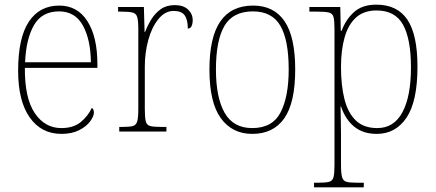

<svg xmlns="http://www.w3.org/2000/svg" viewBox="-20 -566 1875 826"><path d="M244 10Q158 10 108 -60.5Q58 -131 58 -262Q58 -403 104 -472.5Q150 -542 235 -542Q313 -542 356 -475Q399 -408 399 -290V-274H87Q86 -144 129.5 -79.5Q173 -15 244 -15Q296 -15 327.5 -41Q359 -67 375 -102Q384 -96 384 -82Q384 -66 368 -44Q352 -22 320.5 -6Q289 10 244 10ZM371 -298Q370 -396 336.5 -456.5Q303 -517 234 -517Q160 -517 126 -457.5Q92 -398 88 -298Z M493 0V-20H508Q538 -20 552 -24Q566 -28 570.5 -44.5Q575 -61 575 -97V-441Q575 -476 570.5 -492Q566 -508 550.5 -512Q535 -516 500 -516H488V-536H599L602 -428H604Q614 -455 630.5 -482Q647 -509 671.5 -526.5Q696 -544 732 -544Q769 -544 789 -525Q809 -506 809 -479Q809 -464 804 -453.5Q799 -443 788 -443Q788 -481 774.5 -500Q761 -519 727 -519Q690 -519 661.5 -484Q633 -449 618 -394Q603 -339 603 -280V-97Q603 -61 607 -44.5Q611 -28 625.5 -24Q640 -20 670 -20H696V0Z M1065 10Q979 10 930 -57.5Q881 -125 881 -267Q881 -406 928 -474Q975 -542 1069 -542Q1158 -542 1204 -475Q1250 -408 1250 -267Q1250 -124 1203 -57Q1156 10 1065 10ZM1065 -15Q1152 -15 1187 -82.5Q1222 -150 1222 -267Q1222 -394 1186 -455.5Q1150 -517 1068 -517Q982 -517 945.5 -454.5Q909 -392 909 -267Q909 -146 946.5 -80.5Q984 -15 1065 -15Z M1331 240V220H1352Q1382 220 1396.5 216Q1411 212 1415 195.5Q1419 179 1419 143V-442Q1419 -476 1415 -492Q1411 -508 1395.5 -512Q1380 -516 1344 -516H1311V-536H1444L1446 -434H1450Q1467 -481 1502.5 -513.5Q1538 -546 1599 -546Q1689 -546 1732.5 -481.5Q1776 -417 1776 -279Q1776 -130 1729 -60Q1682 10 1601 10Q1542 10 1504 -21Q1466 -52 1447 -108H1445Q1445 -93 1446 -64Q1447 -35 1447 13V143Q1447 179 1451.5 195.5Q1456 212 1470 216Q1484 220 1514 220H1545V240ZM1603 -15Q1675 -15 1711.5 -83.5Q1748 -152 1748 -276Q1748 -398 1714 -459.5Q1680 -521 1600 -521Q1545 -521 1511.5 -490.5Q1478 -460 1462.5 -405Q1447 -350 1447 -278Q1447 -198 1462 -139Q1477 -80 1511 -47.5Q1545 -15 1603 -15Z"/></svg>

Font: Noto Serif Lao SemiCondensed Thin
Style: Regular
Weight: 100
Width: 4
Designer: Monotype Design Team
Foundry: Monotype Imaging Inc.
Version: Version 2.003; ttfautohint (v1.8.4.7-5d5b)